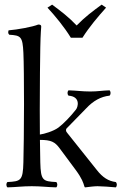

<svg xmlns="http://www.w3.org/2000/svg" viewBox="-20 -804 530 829"><path d="M286 -641H336C365 -687 403 -732 438 -771L419 -784C382 -757 348 -732 311 -694C277 -730 244 -755 205 -784L185 -771C220 -733 257 -688 286 -641ZM81 -103C79 -24 70 -21 12 -18C5.9 -11.9 6.1 -0.9 12 5C52 4 76 0 117 0C158 0 182 4 223 5C228.9 -0.9 229.1 -11.9 223 -18C165 -21 156 -24 154 -103C153.5 -122.6 152.9 -157.4 152.4 -200C200.5 -199.8 216.9 -191.8 238 -163L307 -70C334 -33.6 340 -14 344 0C345 3 345.8 5 348 5C363 3 387.8 0 401 0C416 0 461 3 480 5C486 -1 486 -12 480 -18C448 -22 423 -38 398 -70L272 -228C269 -232 265 -236 265 -241C265 -245 265 -247 269 -251L353 -337C382 -368 415 -387 453 -391C459 -397 459 -408 453 -414C418 -413 404 -409 370 -409C334 -409 311 -413 276 -414C270 -408 270 -397 276 -391C329 -387 317 -342 308 -331C286 -303 256 -271 232 -253C210.5 -237.3 170.8 -225.5 152.2 -223.1C151.9 -255.9 151.7 -292.3 151.7 -329.1C151.7 -439.9 153.2 -555.9 154 -599C155.2 -661 158 -689 158 -689C158 -696 154 -698 145 -698C121 -688 55 -676 17 -673C15 -665 14 -660 20 -654C70 -651 77.7 -646.3 81 -576C82.8 -537.8 83.7 -447.7 83.7 -355.1C83.7 -251.7 82.1 -144.9 81 -103Z"/></svg>

Font: Libertinus Serif Display
Style: Regular
Weight: 400
Designer: Philipp H. Poll
Foundry: Khaled Hosny
Version: Version 6.1